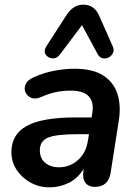

<svg xmlns="http://www.w3.org/2000/svg" viewBox="-20 -794 587 824"><path d="M193 10Q148 10 111 -10.5Q74 -31 51.5 -65Q29 -99 29 -141Q29 -218 95.5 -254Q162 -290 304 -290H373L376 -308Q384 -355 361.5 -380Q339 -405 283 -405Q250 -405 219 -398.5Q188 -392 155 -377Q132 -367 114.5 -374Q97 -381 89.5 -397.5Q82 -414 90 -432.5Q98 -451 126 -463Q168 -482 213.5 -490.5Q259 -499 299 -499Q378 -499 423 -470Q468 -441 484 -391Q500 -341 490 -277L455 -54Q446 8 387 8Q360 8 346.5 -9.5Q333 -27 338 -61L340 -71Q315 -29 275.5 -9.5Q236 10 193 10ZM232 -76Q279 -76 314 -106.5Q349 -137 357 -189L362 -218H310Q222 -218 186.5 -203.5Q151 -189 151 -149Q151 -114 174.5 -95Q198 -76 232 -76ZM463 -597Q471 -580 465 -567Q459 -554 446.5 -547.5Q434 -541 420.5 -544Q407 -547 399 -562L332 -686L237 -560Q224 -542 205 -543.5Q186 -545 176 -560Q166 -575 180 -597L264 -727Q278 -750 296.5 -762Q315 -774 338 -774Q384 -774 405 -728Z"/></svg>

Font: Nunito
Style: Bold Italic
Weight: 700
Italic angle: -9°
Designer: Vernon Adams
Foundry: Vernon Adams
Version: Version 3.601; ttfautohint (v1.8.2.53-6de2)